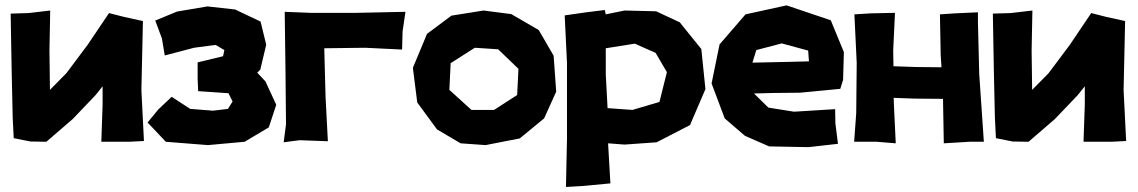

<svg xmlns="http://www.w3.org/2000/svg" viewBox="-20 -539 4325 730"><path d="M20.5 -487.3 24.4 -266.6 28.3 -90.8 32.2 -13.7 95.7 -1 156.2 0 255.9 -85.9 342.8 -176.8 370.1 -210.9V-141.6L365.2 0H470.7L527.3 -2.9L517.6 -196.3L523.4 -459L452.1 -474.6L394.5 -489.3L313.5 -369.1L232.4 -260.7L169.9 -197.3L168 -347.7L170.9 -499L87.9 -489.3Z M570.3 -460.9 595.7 -392.6 606.4 -328.1 717.8 -357.4 799.8 -368.2 833 -348.6 828.1 -325.2 731.4 -301.8V-240.2L733.4 -192.4L848.6 -184.6L864.3 -153.3L846.7 -125L790 -118.2L703.1 -125L632.8 -170.9L582 -123L541 -73.2L561.5 -51.8L610.4 0L770.5 12.7L910.2 0L1002 -54.7L1030.3 -140.6L989.3 -229.5L958 -262.7L969.7 -274.4L992.2 -369.1L970.7 -457L874 -502.9L768.6 -514.6L653.3 -495.1Z M1062.5 -494.1 1065.4 -273.4 1067.4 -66.4 1058.6 2 1119.1 -5.9 1226.6 -2 1217.8 -170.9 1212.9 -355.5 1368.2 -357.4 1508.8 -350.6 1510.7 -419.9 1521.5 -494.1 1338.9 -490.2H1160.2Z M1874 -351.6 1951.2 -277.3 1946.3 -177.7 1858.4 -121.1H1772.5L1688.5 -197.3L1693.4 -298.8L1785.2 -357.4ZM1818.4 -499 1696.3 -479.5 1603.5 -410.2 1549.8 -281.2 1566.4 -149.4 1641.6 -46.9 1731.4 5.9 1826.2 12.7 1956.1 -12.7 2048.8 -88.9 2094.7 -190.4 2085 -327.1 2028.3 -424.8 1923.8 -485.4Z M2283.2 -255.9V-355.5L2393.6 -373L2472.7 -337.9L2515.6 -264.6L2487.3 -151.4L2384.8 -121.1L2290 -127.9ZM2127 -480.5 2135.7 -299.8V-10.7L2131.8 171.9L2198.2 168L2300.8 158.2L2292 5.9L2354.5 10.7L2476.6 2L2603.5 -63.5L2662.1 -200.2L2646.5 -352.5L2564.5 -454.1L2474.6 -496.1L2354.5 -499L2283.2 -484.4L2279.3 -501L2209 -492.2Z M3055.7 -305.7 2974.6 -303.7 2840.8 -300.8 2855.5 -348.6 2952.1 -374 3052.7 -346.7ZM3174.8 -201.2 3185.5 -235.4 3188.5 -340.8 3138.7 -461.9 2970.7 -518.6 2814.5 -484.4 2715.8 -370.1 2685.5 -221.7 2735.4 -88.9 2812.5 -22.5 2904.3 17.6 3053.7 20.5 3166 7.8 3156.2 -70.3 3155.3 -124 2999 -114.3 2901.4 -129.9 2846.7 -183.6 2921.9 -185.5 3021.5 -186.5Z M3228.5 -484.4 3237.3 -299.8 3235.4 -108.4 3227.5 0H3313.5L3385.7 5.9L3378.9 -136.7L3377.9 -167L3456.1 -164.1L3565.4 -163.1L3568.4 5.9L3666 0H3720.7L3703.1 -257.8L3698.2 -456.1V-492.2L3612.3 -488.3L3553.7 -484.4L3556.6 -330.1L3559.6 -283.2L3463.9 -284.2L3377 -287.1L3376 -347.7L3382.8 -490.2L3292 -488.3Z M3754.9 -487.3 3758.8 -266.6 3762.7 -90.8 3766.6 -13.7 3830.1 -1 3890.6 0 3990.2 -85.9 4077.1 -176.8 4104.5 -210.9V-141.6L4099.6 0H4205.1L4261.7 -2.9L4252 -196.3L4257.8 -459L4186.5 -474.6L4128.9 -489.3L4047.9 -369.1L3966.8 -260.7L3904.3 -197.3L3902.3 -347.7L3905.3 -499L3822.3 -489.3Z"/></svg>

Font: MaokenAssortedSans-Lite
Style: Lite
Weight: 400
Version: Version 1.400